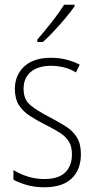

<svg xmlns="http://www.w3.org/2000/svg" viewBox="-20 -835 401 814"><path d="M323 -181Q323 -116 284 -78.5Q245 -41 168 -41Q126 -41 92.5 -51Q59 -61 37 -73V-114Q64 -97 98 -86.5Q132 -76 168 -76Q228 -76 256.5 -104Q285 -132 285 -181Q285 -214 272 -235Q259 -256 234 -272Q209 -288 175 -305Q137 -324 107.5 -343Q78 -362 60.5 -389Q43 -416 43 -458Q43 -516 82.5 -553Q122 -590 196 -590Q231 -590 262 -582Q293 -574 318 -561L302 -528Q257 -556 195 -556Q143 -556 111.5 -531Q80 -506 80 -458Q80 -413 109 -389Q138 -365 191 -338Q227 -319 257.5 -300Q288 -281 305.5 -253.5Q323 -226 323 -181ZM296 -808Q280 -785 256.5 -757Q233 -729 208 -702.5Q183 -676 162 -657H138V-667Q170 -704 199.5 -741.5Q229 -779 252 -815H296Z"/></svg>

Font: Noto Sans Tamil UI Condensed ExtraLight
Style: Regular
Weight: 200
Width: 3
Designer: Jelle Bosma - Monotype Design Team
Foundry: Monotype Imaging Inc.
Version: Version 2.004; ttfautohint (v1.8.4.7-5d5b)